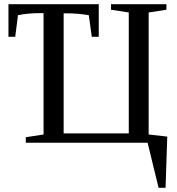

<svg xmlns="http://www.w3.org/2000/svg" viewBox="-20 -675 836 908"><path d="M763 213H730L678 0H102V-26L186 -39V-613H176Q109 -613 65 -603L52 -501H20V-655H447V-501H414L400 -603Q353 -612 291 -612H281V-44H589V-616L505 -629V-655H767V-629L683 -616V-39L771 -29Z"/></svg>

Font: Libra Serif Modern
Style: Regular
Weight: 400
Designer: Stefan Peev, Context Ltd
Foundry: Stefan Peev, Context Ltd
Version: Version 1.000